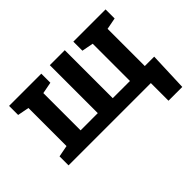

<svg xmlns="http://www.w3.org/2000/svg" viewBox="-133 -789 1206 1206"><g transform="rotate(-45 470.5 -185.5)"><path d="M771.5 156.7V0H40.5V-80.1L117.2 -94.7V-433.1L40.5 -447.8V-528.3H326.7V-447.8L249.5 -433.1V-102.1H402.3V-528.3H535.2V-102.1H688V-433.1L611.3 -447.8V-528.3H897.5V-447.8L820.3 -433.1V-102.5H903.8L894 156.7Z"/></g></svg>

Font: Roboto Slab SemiBold
Style: Regular
Weight: 600
Designer: Google
Version: Version 2.001; ttfautohint (v1.8.3)